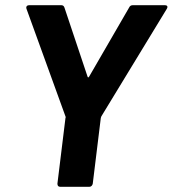

<svg xmlns="http://www.w3.org/2000/svg" viewBox="-20 -720 664 739"><path d="M232 -272 82 -686 81 -690Q81 -700 93 -700H216Q225 -700 228 -691L317 -425Q319 -419 323 -425L477 -691Q481 -700 491 -700H615Q621 -700 623.5 -696.5Q626 -693 622 -686L370 -272L368 -266L337 -13Q336 -8 332.5 -4.5Q329 -1 324 -1H212Q201 -1 201 -13L232 -266Q234 -269 232 -272Z"/></svg>

Font: Barlow
Style: Bold Italic
Weight: 700
Italic angle: -7°
Designer: Jeremy Tribby
Foundry: Tribby Type
Version: Version 1.422